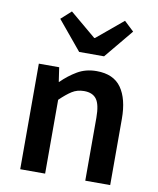

<svg xmlns="http://www.w3.org/2000/svg" viewBox="-92 -923 817 994"><g transform="rotate(10 316.0 -425.5)"><path d="M83 0V-555H190L201 -480H203Q240 -517 284 -543Q328 -569 385 -569Q474 -569 515 -511Q556 -453 556 -348V0H425V-331Q425 -400 404.5 -428Q384 -456 339 -456Q303 -456 275.5 -438.5Q248 -421 214 -388V0ZM278 -651 152 -803 205 -851 342 -736H346L484 -851L535 -803L409 -651Z"/></g></svg>

Font: Noto Sans JP SemiBold
Style: Regular
Weight: 600
Designer: Ryoko NISHIZUKA  (kana, bopomofo & ideographs); Paul D. Hunt (Latin, Greek & Cyrillic); Sandoll Communications , Soo-you
Foundry: Adobe
Version: Version 2.004-H2;hotconv 1.0.118;makeotfexe 2.5.65603